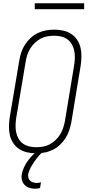

<svg xmlns="http://www.w3.org/2000/svg" viewBox="-20 -923 540 1166"><path d="M199 8Q171 8 144.5 2Q118 -4 96.5 -18Q75 -32 60.5 -54Q46 -76 40 -101.5Q34 -127 34.5 -155Q35 -183 39 -210L97 -555Q101 -580 109 -604.5Q117 -629 131.5 -651.5Q146 -674 166 -692.5Q186 -711 210 -722.5Q234 -734 260 -738.5Q286 -743 310 -743Q338 -743 364.5 -737Q391 -731 412.5 -717Q434 -703 448.5 -681Q463 -659 469 -633.5Q475 -608 474.5 -580Q474 -552 470 -525L413 -180Q408 -155 400 -130.5Q392 -106 377.5 -83.5Q363 -61 343 -42.5Q323 -24 299 -12.5Q275 -1 249 3.5Q223 8 199 8ZM200 -29Q220 -29 241 -32.5Q262 -36 281 -46Q300 -56 316.5 -71.5Q333 -87 344.5 -105.5Q356 -124 363 -144.5Q370 -165 374 -186L431 -531Q434 -552 434.5 -574Q435 -596 430.5 -616.5Q426 -637 416 -654.5Q406 -672 389.5 -684Q373 -696 352.5 -701Q332 -706 310 -706Q290 -706 268.5 -702.5Q247 -699 228 -689Q209 -679 192.5 -663.5Q176 -648 164.5 -629.5Q153 -611 146 -590.5Q139 -570 136 -549L78 -204Q75 -183 74.5 -161Q74 -139 78.5 -118.5Q83 -98 93 -80.5Q103 -63 119.5 -51Q136 -39 157 -34Q178 -29 200 -29ZM192 223Q174 223 157.5 217.5Q141 212 129.5 200Q118 188 113.5 171Q109 154 112 136Q116 115 125 95Q134 75 147 56.5Q160 38 175.5 22Q191 6 209 -8H240L239 0Q223 14 210 30Q197 46 185.5 63Q174 80 164.5 98Q155 116 151 135Q150 146 152.5 156.5Q155 167 162.5 174Q170 181 180.5 184.5Q191 188 203 188Q209 188 216 187Q223 186 229 183L223 219Q216 221 208 222Q200 223 192 223ZM191 -867V-903H491V-867Z"/></svg>

Font: Iosevka Extralight
Style: Italic
Weight: 200
Italic angle: -9°
Monospace: yes
Designer: Belleve Invis
Foundry: Belleve Invis
Version: Version 32.5.0; ttfautohint (v1.8.4)